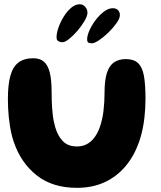

<svg xmlns="http://www.w3.org/2000/svg" viewBox="-20 -861 753 900"><path d="M340.5 19.5Q226 19.5 151.8 -39.2Q77.5 -98 44.5 -196Q38.5 -213.5 34 -232.5Q29.5 -251.5 26.5 -271.2Q23.5 -291 21.2 -311.8Q19 -332.5 18 -354Q17 -375.5 17 -398Q17 -463.5 28.5 -505.5Q40 -547.5 66.2 -567.8Q92.5 -588 136 -588Q165.5 -588 184.5 -573Q203.5 -558 212.8 -523Q222 -488 222 -427.5Q222 -409.5 222.5 -391.5Q223 -373.5 224.2 -356.5Q225.5 -339.5 227.2 -323.5Q229 -307.5 232 -292.8Q235 -278 239 -264.5Q250.5 -224 274.8 -199.2Q299 -174.5 340.5 -174.5Q367.5 -174.5 388 -185.8Q408.5 -197 423.2 -217.2Q438 -237.5 447.5 -264Q453.5 -281 458 -300.2Q462.5 -319.5 465 -340.2Q467.5 -361 468.8 -382.5Q470 -404 470 -425.5Q470 -484 481 -518.8Q492 -553.5 514.5 -568.8Q537 -584 570 -584Q607.5 -584 627.5 -564.8Q647.5 -545.5 654.8 -504.8Q662 -464 662 -399.5Q662 -376.5 660.8 -354.8Q659.5 -333 657.2 -311.8Q655 -290.5 651.2 -270.2Q647.5 -250 642.5 -230.8Q637.5 -211.5 631 -193.5Q608 -128.5 567.5 -80.8Q527 -33 470.2 -6.8Q413.5 19.5 340.5 19.5ZM272.5 -663Q262 -663 253.5 -668Q245 -673 245 -685.5Q245 -706 254.2 -732.2Q263.5 -758.5 279 -783.5Q294.5 -808.5 314 -824.8Q333.5 -841 353 -841Q369.5 -841 379.8 -828.8Q390 -816.5 390 -801.5Q390 -787 376.8 -763.8Q363.5 -740.5 343.8 -717.5Q324 -694.5 304.5 -678.8Q285 -663 272.5 -663ZM410.5 -658Q400 -658 394.2 -661.2Q388.5 -664.5 388.5 -677.5Q388.5 -694.5 399.5 -719Q410.5 -743.5 428.2 -767Q446 -790.5 467.2 -806.5Q488.5 -822.5 508.5 -822.5Q524.5 -822.5 533.2 -813.5Q542 -804.5 542 -789.5Q542 -775 526.5 -753Q511 -731 488.8 -709.2Q466.5 -687.5 444.8 -672.8Q423 -658 410.5 -658Z"/></svg>

Font: Gluten Thin SemiBold
Style: Regular
Weight: 600
Version: Version 1.300